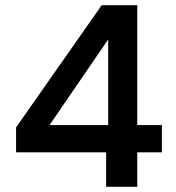

<svg xmlns="http://www.w3.org/2000/svg" viewBox="-20 -720 677 740"><path d="M389 0V-133H42V-229L372 -700H509V-238H604V-133H509V0ZM171 -238H397V-568Z"/></svg>

Font: DM Sans 18pt SemiBold
Style: Regular
Weight: 600
Designer: Colophon Foundry, Jonny Pinhorn
Foundry: Colophon Foundry
Version: Version 4.004;gftools[0.9.30]